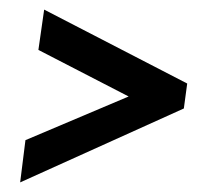

<svg xmlns="http://www.w3.org/2000/svg" viewBox="-20 -418 444 400"><path d="M248 -217 60 -314 72 -398 370 -244 363 -192 22 -38 33 -126Z"/></svg>

Font: Genos Thin
Style: Bold Italic
Weight: 700
Italic angle: -8°
Version: Version 1.010